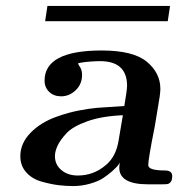

<svg xmlns="http://www.w3.org/2000/svg" viewBox="-20 -624 603 650"><path d="M48.8 -95.2Q48.8 -139.2 84 -175Q119.1 -210.9 174.8 -230Q211.9 -243.2 247.6 -250Q283.2 -256.8 309.6 -259Q335.9 -261.2 400.9 -265.1Q409.7 -316.9 410.2 -333Q410.2 -417 318.8 -417Q302.7 -417 284.9 -415.5Q267.1 -414.1 255.6 -412.1Q244.1 -410.2 244.1 -409.2Q244.1 -408.2 245.6 -406Q247.1 -403.8 247.1 -402.8Q258.3 -388.7 257.8 -370.1Q257.8 -339.4 236.3 -318.6Q214.8 -297.9 187 -297.9Q162.1 -297.9 146.5 -313Q130.9 -328.1 130.9 -351.1Q130.9 -453.1 324.2 -453.1Q431.2 -453.1 477.1 -415Q522.9 -377 522.9 -323.2Q522.9 -305.2 514.2 -257.8Q505.4 -203.6 503.9 -195.8Q481.9 -85.9 481.9 -64.9Q481.9 -46.9 538.1 -46.9Q563 -46.9 563 -27.8Q563 -14.6 558.1 -8.3Q553.2 -2 547.1 -1Q541 0 528.8 0H481Q383.8 0 383.8 -56.2Q383.8 -64 386.2 -74.2Q385.3 -71.3 379.6 -64.2Q374 -57.1 360.1 -44.7Q346.2 -32.2 329.1 -21Q312 -9.8 284.4 -2Q256.8 5.9 227.1 5.9Q203.1 5.9 178.5 2.9Q153.8 0 121.3 -9Q88.9 -18.1 68.8 -40.5Q48.8 -63 48.8 -95.2ZM132.8 -552.2 140.6 -604H555.7L547.9 -552.2ZM166 -95.2Q166 -66.4 188 -48.1Q210 -29.8 243.2 -29.8Q296.4 -29.8 336.9 -64Q373 -92.8 381.8 -149.9Q383.8 -164.1 388.9 -192.1Q394 -220.2 396 -233.9Q325.2 -231 275.6 -213.4Q226.1 -195.8 204.6 -172.4Q183.1 -148.9 174.6 -130.1Q166 -111.3 166 -95.2Z"/></svg>

Font: CMU Serif Extra
Style: BoldSlanted
Weight: 700
Italic angle: -9.46001°
Version: Version 0.7.0